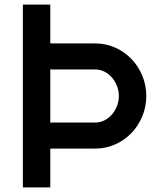

<svg xmlns="http://www.w3.org/2000/svg" viewBox="-20 -820 700 840"><path d="M620 -400Q620 -353 602.5 -311Q585 -269 554.5 -237.5Q524 -206 483.5 -188Q443 -170 397 -170H200V0H80V-800H200V-630H397Q443 -630 483.5 -612Q524 -594 554.5 -562.5Q585 -531 602.5 -489Q620 -447 620 -400ZM500 -400Q500 -422 492 -443Q484 -464 470 -480.5Q456 -497 437 -506.5Q418 -516 397 -516H200V-284H397Q418 -284 437 -293.5Q456 -303 470 -319.5Q484 -336 492 -356.5Q500 -377 500 -400Z"/></svg>

Font: Gauge Heavy
Style: Heavy
Weight: 900
Designer: Daniel Pimley
Foundry: Daniel Pimley
Version: Version 2.0